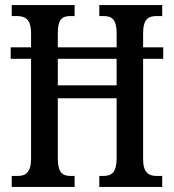

<svg xmlns="http://www.w3.org/2000/svg" viewBox="-20 -734 684 754"><path d="M26 0H273V-43H257C225 -43 207 -57 207 -111V-348H438V-113C438 -57 419 -43 385 -43H370V0H617V-43H595C564 -43 542 -56 542 -109V-503H621V-548H542V-603C542 -659 563 -671 595 -671H617V-714H370V-671H385C419 -671 438 -659 438 -603V-548H207V-604C207 -659 225 -671 257 -671H273V-714H26V-671H45C78 -671 102 -659 102 -604V-548H22V-503H102V-111C102 -57 81 -43 49 -43H26ZM207 -399V-503H438V-399Z"/></svg>

Font: Noto Serif Sinhala ExtraCondensed Medium
Style: Regular
Weight: 500
Width: 2
Designer: Jelle Bosma - Monotype Design Team
Foundry: Monotype Imaging Inc.
Version: Version 2.007